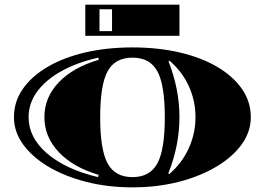

<svg xmlns="http://www.w3.org/2000/svg" viewBox="-20 -784 1139 826"><path d="M550 22Q444 22 351.5 -1.5Q259 -25 189 -66.5Q119 -108 79.5 -162.5Q40 -217 40 -280Q40 -346 77.5 -400.5Q115 -455 183.5 -495.5Q252 -536 345.5 -558Q439 -580 550 -580Q661 -580 754.5 -558Q848 -536 916 -495.5Q984 -455 1021.5 -400.5Q1059 -346 1059 -280Q1059 -217 1019.5 -162.5Q980 -108 910 -66.5Q840 -25 748 -1.5Q656 22 550 22ZM402 -22 404 -32Q295 -64 233 -129.5Q171 -195 171 -280Q171 -365 232.5 -429.5Q294 -494 405 -527L403 -536Q310 -515 242.5 -477Q175 -439 139 -389Q103 -339 103 -280Q103 -192 183 -123.5Q263 -55 402 -22ZM550 -22Q625 -22 657 -81Q689 -140 689 -279Q689 -419 657 -477.5Q625 -536 550 -536Q475 -536 443 -477.5Q411 -419 411 -279Q411 -140 443 -81Q475 -22 550 -22ZM708 -35Q762 -81 791.5 -145Q821 -209 821 -280Q821 -351 792 -414Q763 -477 709 -523L705 -520Q752 -400 752 -280Q752 -158 704 -38ZM347 -630V-764H752V-630ZM408 -650H462V-744H408Z"/></svg>

Font: Diplomata
Style: Regular
Weight: 400
Designer: Eduardo Rodriguez Tunni
Foundry: Eduardo Rodriguez Tunni
Version: Version 1.002; ttfautohint (v1.8.4.7-5d5b);gftools[0.9.23]